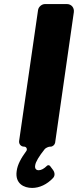

<svg xmlns="http://www.w3.org/2000/svg" viewBox="-20 -721 383 944"><path d="M210 95C197 108 183 116 170 116C158 116 150 108 153 92C155 75 172 47 200 12C205 6 219 0 226 0H229C239 0 249 -9 251 -19L343 -661C346 -683 331 -701 309 -701H201C185 -701 169 -687 167 -671L74 -28C72 -13 83 0 98 0H99C110 0 116 13 109 22C84 56 66 88 62 120C53 182 98 203 138 203C174 203 211 186 241 154C251 143 250 128 241 115L226 95C222 90 214 90 210 95Z"/></svg>

Font: Trueno
Style: RoundBdIt
Weight: 700
Designer: Julieta Ulanovsky, Jasper
Foundry: Julieta Ulanovsky, Cannot Into Space Fonts
Version: Version 3.001